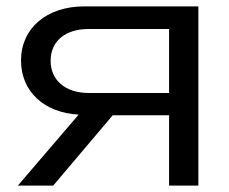

<svg xmlns="http://www.w3.org/2000/svg" viewBox="-20 -583 718 603"><path d="M511 -221V0H603V-563H245C126 -563 46 -494 46 -393C46 -296 118 -229 227 -223L36 0H147L334 -221ZM259 -291C184 -291 139 -332 139 -392C139 -453 184 -492 259 -492H511V-291Z"/></svg>

Font: Bounded Light
Style: Regular
Weight: 300
Designer: Vlad Churkin
Version: Version 3.0